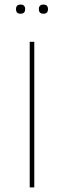

<svg xmlns="http://www.w3.org/2000/svg" viewBox="-20 -820 280 840"><path d="M50 -780Q50 -800 70 -800Q90 -800 90 -780Q90 -760 70 -760Q50 -760 50 -780ZM150 -780Q150 -800 170 -800Q190 -800 190 -780Q190 -760 170 -760Q150 -760 150 -780ZM130 -637V0H110V-637Z"/></svg>

Font: Alegreya Sans SC Thin
Style: Regular
Weight: 100
Designer: Juan Pablo del Peral
Foundry: Huerta Tipografica
Version: Version 2.007